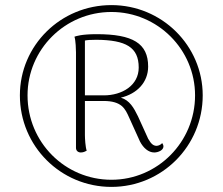

<svg xmlns="http://www.w3.org/2000/svg" viewBox="-20 -721 873 753"><path d="M417 -701C218 -701 58 -543 58 -347C58 -148 218 12 417 12C615 12 775 -148 775 -347C775 -542 615 -701 417 -701ZM417 -16C235 -16 88 -163 88 -347C88 -527 235 -674 417 -674C598 -674 745 -527 745 -347C745 -164 598 -16 417 -16ZM593 -149C581 -150 573 -156 561 -177L521 -265C505 -298 488 -328 454 -338C517 -353 561 -398 561 -460C561 -551 501 -587 359 -587C299 -587 277 -579 272 -577C277 -563 278 -524 278 -516V-141C278 -130 286 -123 297 -123C309 -123 315 -128 320 -130C315 -144 313 -178 313 -191V-325H386C458 -325 471 -294 486 -261L529 -166C542 -141 562 -123 585 -123C599 -123 621 -131 621 -147C621 -151 619 -156 616 -160C609 -151 598 -149 593 -149ZM313 -347V-562C321 -564 337 -565 358 -565C474 -564 524 -536 524 -456C524 -386 459 -347 387 -347Z"/></svg>

Font: Arima Koshi ExtraLight
Style: Regular
Weight: 275
Designer: Joana Correia and Natanael Gama
Foundry: NDISCOVER
Version: Version 1.019;PS 001.019;hotconv 1.0.88;makeotf.lib2.5.64775